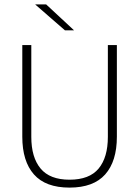

<svg xmlns="http://www.w3.org/2000/svg" viewBox="-20 -844 634 874"><path d="M296.5 10Q187.5 10 134.5 -50Q81.5 -110 81.5 -221.5V-639H122.5V-221Q122.5 -127.5 164.8 -76.8Q207 -26 296.5 -26Q387 -26 429 -76.8Q471 -127.5 471 -221V-639H512V-221.5Q512 -110 458.8 -50Q405.5 10 296.5 10ZM190 -824 316.5 -706.5V-706H275.5L141 -823V-824Z"/></svg>

Font: Anek Bangla Medium ExtraLight
Style: Regular
Weight: 250
Version: Version 1.003